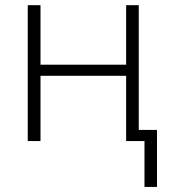

<svg xmlns="http://www.w3.org/2000/svg" viewBox="-20 -551 661 750"><path d="M544.4 179.2V0H472.7V-254.9H138.2V0H88.4V-530.8H138.2V-298.3H472.7V-530.8H522V-43.5H593.3V179.2Z"/></svg>

Font: Open Sans Light
Style: Regular
Weight: 300
Designer: Monotype Design Team
Foundry: Monotype Imaging Inc.
Version: Version 3.000; ttfautohint (v1.8.4)